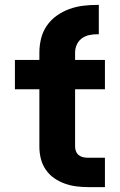

<svg xmlns="http://www.w3.org/2000/svg" viewBox="-20 -765 490 785"><path d="M341 0Q317 0 292.5 -3Q268 -6 244.5 -14.5Q221 -23 201 -37Q181 -51 167 -71.5Q153 -92 147 -116Q141 -140 141 -165V-400H41V-520H141V-550Q141 -579 148 -607.5Q155 -636 171.5 -660Q188 -684 212 -701Q236 -718 263.5 -728Q291 -738 320 -741.5Q349 -745 378 -745H384V-625H378Q361 -625 344.5 -621.5Q328 -618 314.5 -608Q301 -598 294 -582.5Q287 -567 287 -550V-520H409V-400H287V-165Q287 -155 291 -145.5Q295 -136 303 -130Q311 -124 321 -122Q331 -120 341 -120H409V0Z"/></svg>

Font: Iosevka Etoile Heavy
Style: Regular
Weight: 900
Designer: Belleve Invis
Foundry: Belleve Invis
Version: Version 22.1.2; ttfautohint (v1.8.4)